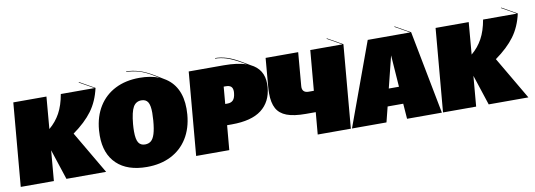

<svg xmlns="http://www.w3.org/2000/svg" viewBox="-63 -1242 4663 1672"><g transform="rotate(-10 2269.0 -405.5)"><path d="M768 0H417L329 -268L306 0H13L77 -736H370L346 -453Q406 -503 443 -570.5Q480 -638 497 -736H795L667 -808L671 -811L804 -736Q778 -620 717 -537.5Q656 -455 547 -377Z M1553 -420Q1553 -387 1551 -369Q1541 -248 1486.5 -160.5Q1432 -73 1340 -26.5Q1248 20 1127 20Q955 20 861.5 -69Q768 -158 768 -319Q768 -335 770 -369Q780 -489 834.5 -576Q889 -663 981 -709.5Q1073 -756 1195 -756Q1294 -756 1369 -726L1332 -748Q1257 -794 1200.5 -810Q1144 -826 1091 -826L1092 -831Q1145 -831 1204 -813.5Q1263 -796 1340 -749L1405 -709Q1478 -668 1515.5 -595Q1553 -522 1553 -420ZM1250 -369Q1253 -408 1253 -437Q1253 -504 1235 -532Q1217 -560 1178 -560Q1130 -560 1105.5 -518Q1081 -476 1071 -369Q1068 -333 1068 -304Q1068 -234 1086.5 -205Q1105 -176 1144 -176Q1176 -176 1197 -193.5Q1218 -211 1231 -253Q1244 -295 1250 -369Z M2282 -512Q2282 -492 2281 -482Q2270 -354 2181 -285.5Q2092 -217 1918 -217H1876L1857 0H1564L1628 -736H1937Q2063 -736 2138 -708L2101 -730Q2026 -773 1974 -789.5Q1922 -806 1874 -806V-811Q1924 -811 1978.5 -794Q2033 -777 2108 -732L2169 -696Q2282 -641 2282 -512ZM1984 -482Q1985 -487 1985 -496Q1985 -526 1970 -539.5Q1955 -553 1924 -553H1905L1892 -402H1912Q1945 -402 1962.5 -421Q1980 -440 1984 -482Z M2996 -736 2932 0H2639L2656 -195H2568Q2463 -195 2401 -218.5Q2339 -242 2311.5 -292.5Q2284 -343 2284 -427Q2284 -457 2287 -491L2308 -736H2596L2571 -442Q2568 -412 2582 -396.5Q2596 -381 2626 -381H2672L2703 -736H2987L2859 -808L2863 -811Z M3419 -135H3281L3247 0H2942L3211 -736H3586L3458 -808L3462 -811L3595 -736L3737 0H3429ZM3408 -287 3388 -568 3318 -287Z M4502 0H4151L4063 -268L4040 0H3747L3811 -736H4104L4080 -453Q4140 -503 4177 -570.5Q4214 -638 4231 -736H4529L4401 -808L4405 -811L4538 -736Q4512 -620 4451 -537.5Q4390 -455 4281 -377Z"/></g></svg>

Font: FFF_HK Layer Front
Style: Regular
Weight: 400
Italic angle: -5°
Designer: bBox Type GmbH
Foundry: bBox Type GmbH
Version: Version 0.002